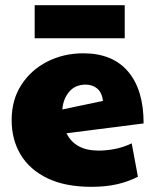

<svg xmlns="http://www.w3.org/2000/svg" viewBox="-20 -714 595 742"><path d="M361 -132Q390 -132 422.5 -138Q455 -144 489 -160L513 -31Q476 -12 432.5 -2Q389 8 333 8Q232 8 163.5 -25Q95 -58 60 -116Q25 -174 25 -250Q25 -328 62.5 -386Q100 -444 163 -476Q226 -508 302 -508Q415 -508 475 -437.5Q535 -367 535 -237L237 -199Q270 -132 361 -132ZM221 -291 378 -324Q374 -356 356 -371.5Q338 -387 311 -387Q271 -387 247.5 -359.5Q224 -332 221 -291ZM114 -566V-694H462V-566Z"/></svg>

Font: Paytone One
Style: Regular
Weight: 400
Designer: Vernon Adams
Foundry: Vernon Adams
Version: Version 1.002; ttfautohint (v1.8.4.7-5d5b);gftools[0.9.23]